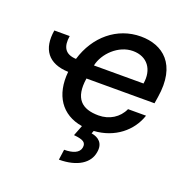

<svg xmlns="http://www.w3.org/2000/svg" viewBox="-135 -682 1012 1030"><g transform="rotate(20 371.0 -167.5)"><path d="M137.1 -424H49.4C30.9 -312.5 79.5 -244.7 195 -240.8C181.5 -104.8 243.6 -11.7 364 7.5L340.6 67.5C392.4 72.4 413.4 82.7 407.7 114.3C402 146 366.5 159.4 317.5 159.4L309.3 218.8C414.4 218.8 478.7 175.4 488.6 111.2C498.6 57.5 466.6 32.7 426.1 26.3L432.2 10.3C549.7 2.8 636.7 -67.8 668 -162.6H565.3C541.2 -108.7 488.6 -76.7 427.6 -76.7C331.7 -76.7 280.9 -121.1 299.4 -240.8H687.9L693.9 -278.4C725.9 -475.9 622.2 -552.6 497.9 -552.6C362.2 -552.6 252.1 -459.9 210.6 -320.3C146.3 -323.2 127.1 -361.2 137.1 -424ZM313.2 -320.3C328.1 -392 401.6 -464.8 484.4 -464.8C566.8 -464.8 610.4 -403.8 596.2 -320.3Z"/></g></svg>

Font: Margiela Sans Medium
Style: Italic
Weight: 500
Italic angle: -9.39999°
Designer: Stefan Endress, Andreas Faust
Version: Version 1.100;FEAKit 1.0